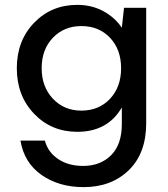

<svg xmlns="http://www.w3.org/2000/svg" viewBox="-20 -536 688 788"><path d="M323 232Q222 232 150.5 182Q79 132 64 41H164Q177 89 219 117Q261 145 321 145Q392 145 436 101Q480 57 480 -27V-95Q422 5 297 5Q191 5 120 -69Q49 -143 49 -256Q49 -369 120 -442.5Q191 -516 297 -516Q357 -516 404.5 -490Q452 -464 480 -422L489 -504H580V-30Q580 93 508.5 162.5Q437 232 323 232ZM314 -82Q386 -82 431.5 -130.5Q477 -179 477 -256Q477 -333 431.5 -381Q386 -429 314 -429Q243 -429 197 -381Q151 -333 151 -256Q151 -180 197 -131Q243 -82 314 -82Z"/></svg>

Font: AWOL-DM Medium
Style: Regular
Weight: 500
Designer: Colophon Foundry, Jonny Pinhorn, Mikhail Sharanda
Foundry: Colophon Foundry
Version: Version 1.000;Glyphs 3.2.3 (3260)